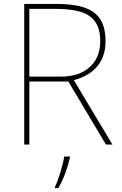

<svg xmlns="http://www.w3.org/2000/svg" viewBox="-20 -734 617 975"><path d="M262 -714H103V0H129V-320H327L518 0H551L355 -327C456 -354 516 -419 516 -525C516 -673 427 -714 262 -714ZM257 -689C413 -689 489 -652 489 -524C489 -410 408 -345 292 -345H129V-689ZM335 67V61H306C300 104 275 185 259 215V221H276C304 174 323 119 335 67Z"/></svg>

Font: Noto Sans Gujarati UI Thin
Style: Regular
Weight: 100
Designer: Jelle Bosma - Monotype Design Team, Universal Thirst
Foundry: Monotype Imaging Inc.
Version: Version 2.106